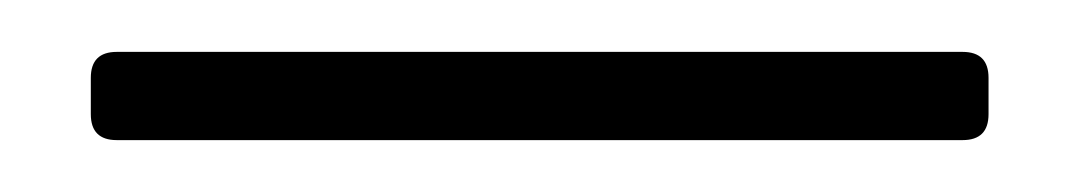

<svg xmlns="http://www.w3.org/2000/svg" viewBox="-20 55 416 74"><path d="M25 109Q15 109 15 99V85Q15 75 25 75H351Q361 75 361 85V99Q361 109 351 109Z"/></svg>

Font: Instrument Serif
Style: Regular
Weight: 400
Designer: Rodrigo Fuenzalida
Foundry: fragTYPE
Version: Version 1.000; ttfautohint (v1.8.4.7-5d5b);gftools[0.9.27]